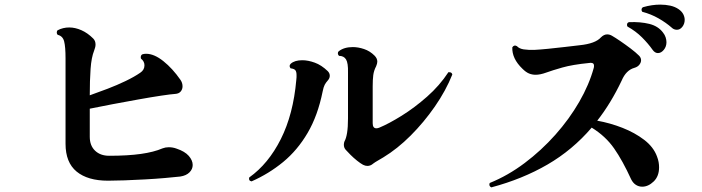

<svg xmlns="http://www.w3.org/2000/svg" viewBox="-20 -831 3040 832"><path d="M448 -48Q360 -48 312 -87.5Q264 -127 264 -208V-578Q264 -628 258 -651.5Q252 -675 230 -680Q226 -684 226 -690Q226 -697 230 -700Q253 -712 280 -712Q306 -712 333 -700Q360 -688 384 -664Q394 -654 394 -638Q394 -631 392 -624.5Q390 -618 388 -612Q376 -582 372.5 -532.5Q369 -483 369 -418Q406 -431 446.5 -446.5Q487 -462 524.5 -480Q562 -498 588 -516Q606 -528 606 -548Q606 -565 591 -577Q590 -579 590 -583Q590 -593 598 -596Q602 -597 605.5 -597.5Q609 -598 613 -598Q648 -598 688 -566Q728 -534 762 -485Q771 -472 771 -457Q771 -444 763 -434.5Q755 -425 739 -424Q722 -423 678.5 -416.5Q635 -410 579.5 -400Q524 -390 468 -379.5Q412 -369 369 -360V-238Q369 -200 392 -178Q415 -156 453 -156Q534 -156 590.5 -164Q647 -172 684 -188Q697 -193 711 -193Q729 -193 745 -187Q781 -175 798 -155.5Q815 -136 815 -116Q815 -98 801 -84Q787 -70 761 -66Q734 -63 693.5 -59.5Q653 -56 607.5 -53.5Q562 -51 520 -49.5Q478 -48 448 -48Z M1553 -117Q1542 -123 1527 -135Q1512 -147 1498.5 -160.5Q1485 -174 1478 -182Q1470 -191 1470 -204Q1470 -212 1473 -219Q1480 -231 1484 -255.5Q1488 -280 1488 -318V-517Q1489 -558 1479.5 -573.5Q1470 -589 1449 -589Q1444 -594 1444 -600Q1444 -606 1448 -609Q1471 -627 1509 -627Q1532 -627 1557.5 -618.5Q1583 -610 1603 -590Q1615 -578 1615 -564Q1615 -556 1610 -544Q1600 -525 1597.5 -505.5Q1595 -486 1595 -457V-297Q1595 -275 1611 -275Q1617 -275 1624 -278Q1665 -295 1720.5 -329.5Q1776 -364 1830.5 -412Q1885 -460 1923 -518H1927Q1938 -518 1940 -508Q1912 -438 1864.5 -369.5Q1817 -301 1759.5 -243.5Q1702 -186 1641 -149Q1626 -140 1615.5 -134Q1605 -128 1597 -122Q1586 -112 1572 -112Q1563 -112 1553 -117ZM1070 -45Q1056 -48 1060 -62Q1143 -121 1197 -228.5Q1251 -336 1264 -485Q1265 -491 1265 -496.5Q1265 -502 1265 -506Q1265 -520 1260 -526.5Q1255 -533 1239 -535Q1235 -541 1235 -545Q1235 -550 1240 -555Q1257 -570 1290 -570Q1315 -570 1344 -559.5Q1373 -549 1400 -523Q1409 -514 1409 -503Q1409 -492 1401 -483Q1392 -473 1387 -463.5Q1382 -454 1378 -434Q1357 -330 1313 -255Q1269 -180 1207 -129Q1145 -78 1070 -45Z M2109 -19Q2097 -25 2102 -38Q2181 -70 2253.5 -124.5Q2326 -179 2386.5 -247Q2447 -315 2490 -389.5Q2533 -464 2553 -537Q2554 -540 2554 -546Q2554 -555 2547.5 -557.5Q2541 -560 2532 -558Q2461 -551 2417 -538.5Q2373 -526 2347 -516.5Q2321 -507 2301 -507Q2286 -507 2272.5 -512.5Q2259 -518 2244 -533Q2198 -577 2200 -626Q2208 -638 2220 -631Q2230 -620 2249.5 -617Q2269 -614 2298 -615Q2319 -616 2354.5 -619.5Q2390 -623 2428 -627.5Q2466 -632 2492 -635Q2560 -642 2584 -669Q2597 -682 2611 -682Q2622 -682 2632 -676Q2646 -668 2668 -653Q2690 -638 2712.5 -621Q2735 -604 2749 -590Q2758 -581 2758 -570Q2758 -560 2750.5 -550.5Q2743 -541 2729 -537Q2693 -527 2674 -482Q2627 -383 2568 -308Q2624 -298 2677.5 -277Q2731 -256 2771.5 -225Q2812 -194 2827 -153Q2832 -140 2834 -128.5Q2836 -117 2836 -106Q2836 -67 2812.5 -44.5Q2789 -22 2763 -22Q2748 -22 2735.5 -30Q2723 -38 2715 -54Q2678 -135 2641 -188Q2604 -241 2544 -278Q2461 -181 2352.5 -118Q2244 -55 2109 -19ZM2808 -615Q2789 -642 2762 -669Q2735 -696 2699 -716Q2697 -720 2697 -723Q2697 -733 2706 -735Q2755 -737 2793.5 -727.5Q2832 -718 2853 -690Q2861 -680 2864.5 -669Q2868 -658 2868 -648Q2868 -629 2856.5 -615Q2845 -601 2831 -601Q2818 -601 2808 -615ZM2891 -711Q2866 -733 2833.5 -751.5Q2801 -770 2763 -780Q2760 -785 2760 -788Q2760 -797 2767 -800Q2805 -811 2841 -811Q2864 -811 2884.5 -806.5Q2905 -802 2921 -791Q2935 -781 2941 -769Q2947 -757 2947 -745Q2947 -728 2937 -715Q2927 -702 2913 -702Q2908 -702 2902 -704Q2896 -706 2891 -711Z"/></svg>

Font: Zen Antique
Style: Regular
Weight: 400
Designer: Yoshimichi Ohira
Foundry: Positype
Version: Version 1.001